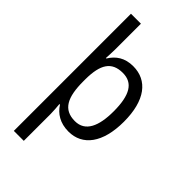

<svg xmlns="http://www.w3.org/2000/svg" viewBox="-300 -839 1159 1159"><g transform="rotate(45 279.5 -260.0)"><path d="M509 -269C509 -451 433 -546 312 -546C240 -546 195 -514 164 -464H160C161 -485 163 -517 163 -539V-760H78V240H163V10C163 -11 160 -50 158 -69H163C192 -23 241 10 314 10C433 10 509 -88 509 -269ZM421 -269C421 -144 386 -62 297 -62C198 -62 163 -132 163 -268V-287C164 -413 201 -473 296 -473C382 -473 421 -408 421 -269Z"/></g></svg>

Font: Noto Sans Malayalam SemiCondensed
Style: Regular
Weight: 400
Width: 4
Designer: Jelle Bosma - Monotype Design Team
Foundry: Monotype Imaging Inc.
Version: Version 2.104